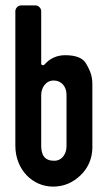

<svg xmlns="http://www.w3.org/2000/svg" viewBox="-20 -687 400 713"><path d="M177 6C216 6 250 -8 279 -36C308 -64 322 -98 323 -137V-372C323 -399 319 -418 299 -452C287 -472 261 -482 222 -482C191 -482 165 -470 145 -447C141 -443 133 -445 133 -450V-645C133 -657 123 -667 111 -667H59C47 -667 37 -657 37 -645V-146C37 -57 101 6 177 6ZM179 -388C208 -388 227 -366 227 -335V-143C227 -118 212 -90 181 -90C146 -90 133 -111 133 -146V-335C133 -359 149 -388 179 -388Z"/></svg>

Font: DIN Rundschrift
Style: Eng
Weight: 400
Width: 3
Version: Version 1.027